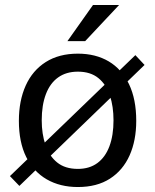

<svg xmlns="http://www.w3.org/2000/svg" viewBox="-20 -743 626 773"><path d="M58 5.5 20 -34 525 -521 562 -481.5ZM293.5 10Q222 10 168.5 -20.8Q115 -51.5 85.5 -111Q56 -170.5 56 -256.5Q56 -337.5 83.5 -398.5Q111 -459.5 164.2 -493.2Q217.5 -527 293.5 -527Q365 -527 417.8 -495.8Q470.5 -464.5 499.5 -404Q528.5 -343.5 528.5 -256.5Q528.5 -177.5 501.8 -117.5Q475 -57.5 422.8 -23.8Q370.5 10 293.5 10ZM293.5 -63Q340 -63 372 -86.5Q404 -110 420.5 -154Q437 -198 437 -258.5Q437 -314 422.5 -358.2Q408 -402.5 376.2 -428.5Q344.5 -454.5 293.5 -454.5Q246.5 -454.5 214 -431.2Q181.5 -408 164.8 -364Q148 -320 148 -258.5Q148 -204 163 -159.5Q178 -115 210 -89Q242 -63 293.5 -63ZM251.5 -577.5 354.5 -723H459.5L323 -577.5Z"/></svg>

Font: Public Sans Thin
Style: Regular
Weight: 400
Version: Version 2.001